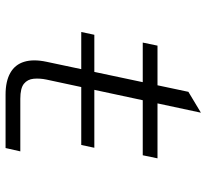

<svg xmlns="http://www.w3.org/2000/svg" viewBox="-46 -696 742 690"><g transform="rotate(90 325.0 -351.0)"><path d="M95 -272 105 -319H511L501 -272ZM320 0Q272 0 242 -17Q212 -34 202 -67Q192 -100 202 -147L310 -657L385 -702L266 -147Q261 -123 263 -101Q265 -79 281 -66Q297 -53 335 -53H524L512 0ZM133 -493 144 -546H549L538 -493Z"/></g></svg>

Font: Azeret Mono ExtraLight
Style: Italic
Weight: 250
Italic angle: -12°
Designer: Martin Vácha
Foundry: Displaay
Version: Version 1.002